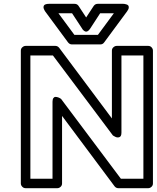

<svg xmlns="http://www.w3.org/2000/svg" viewBox="-20 -967 826 1012"><path d="M89.8 0V-700.2Q89.8 -710.9 97.9 -718Q106 -725.1 115.2 -725.1H272Q283.7 -725.1 292 -714.8L569.8 -342.8V-700.2Q569.8 -710.9 577.9 -718Q585.9 -725.1 595.2 -725.1H761.2Q772 -725.1 779.1 -717.3Q786.1 -709.5 786.1 -700.2V0Q786.1 10.7 778.3 17.8Q770.5 24.9 761.2 24.9H604Q591.8 24.9 584 15.1L307.1 -356V0Q307.1 10.7 299.3 17.8Q291.5 24.9 282.2 24.9H115.2Q104.5 24.9 97.2 17.1Q89.8 9.3 89.8 0ZM140.1 -24.9H256.8V-431.2Q256.8 -443.8 261.5 -450.2Q266.1 -456.5 272.7 -456.3Q279.3 -456.1 285.9 -453.9Q292.5 -451.7 296.9 -448.7L301.8 -445.8L617.2 -24.9H735.8V-674.8H620.1V-268.1Q620.1 -247.6 608.9 -243.9Q597.7 -240.2 586.4 -246.6L575.2 -252.9L258.8 -674.8H140.1ZM217.8 -907.2Q217.3 -908.2 216.3 -909.7Q215.3 -911.1 213.4 -915Q211.4 -918.9 210.2 -922.9Q209 -926.8 209.5 -931.2Q210 -935.5 212.4 -939Q214.8 -942.4 221.4 -944.6Q228 -946.8 237.8 -946.8H373Q386.7 -946.8 394 -936L434.1 -875L474.1 -936Q481.9 -946.8 495.1 -946.8H629.9Q631.8 -946.8 635 -946.5Q638.2 -946.3 645 -944.3Q651.9 -942.4 655.5 -938.7Q659.2 -935.1 658.7 -926.8Q658.2 -918.5 649.9 -907.2L528.8 -743.2Q521.5 -732.9 508.8 -732.9H358.9Q347.2 -732.9 338.9 -743.2ZM288.1 -897 372.1 -783.2H496.1L580.1 -897H507.8L455.1 -815.9Q448.7 -806.2 441.9 -802.5Q435.1 -798.8 430.2 -800.8Q425.3 -802.7 421.4 -805.9Q417.5 -809.1 415 -812.5L413.1 -815.9L359.9 -897Z"/></svg>

Font: Trueno Bold Outline
Style: Regular
Weight: 700
Width: 6
Designer: Julieta Ulanovsky
Foundry: Julieta Ulanovsky
Version: Version 3.001b | FøM Fix